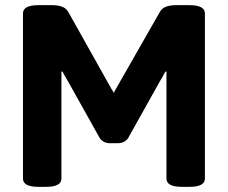

<svg xmlns="http://www.w3.org/2000/svg" viewBox="-20 -722 883 744"><path d="M407 -167Q381 -167 367 -186L244 -406Q238 -416 232.5 -425.5Q227 -435 222 -445L218 -444Q218 -432 218 -420Q218 -408 218 -395V-30Q218 2 158 2H129Q69 2 69 -30V-670Q69 -702 129 -702H182Q204 -702 220.5 -696Q237 -690 245 -675L411 -379Q413 -375 416 -371Q419 -367 421 -362Q423 -367 425.5 -371Q428 -375 430 -379L599 -675Q607 -690 623.5 -696Q640 -702 662 -702H714Q774 -702 774 -670V-30Q774 2 714 2H685Q625 2 625 -30V-395Q625 -408 625 -420Q625 -432 625 -444L621 -445Q616 -435 610.5 -425.5Q605 -416 599 -406L476 -186Q462 -167 436 -167Z"/></svg>

Font: Asap
Style: Regular
Weight: 400
Designer: Pablo Cosgaya
Foundry: Omnibus-Type
Version: Version 3.001